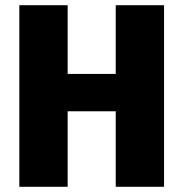

<svg xmlns="http://www.w3.org/2000/svg" viewBox="-20 -715 701 735"><path d="M608 0H423V-289H239V0H54V-695H239V-432H423V-695H608Z"/></svg>

Font: Trujillo ExtraBold
Style: Regular
Weight: 800
Designer: Fira Sans original fonts by bBox Type GmbH, Carrois Corporate GbR, & Edenspiekermann AG / Changes by Cristiano Sobral
Foundry: Fira Sans original fonts by bBox Type GmbH, Carrois Corporate GbR, & Edenspiekermann AG / Changes by Cristiano Sobral
Version: Version 4.301;July 28, 2020;FontCreator 13.0.0.2655 64-bit